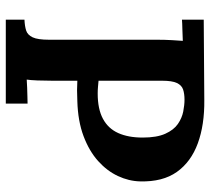

<svg xmlns="http://www.w3.org/2000/svg" viewBox="-52 -690 742 679"><g transform="rotate(90 319.5 -351.0)"><path d="M50 -66Q73 -67 88.5 -72Q104 -77 112.5 -95Q121 -113 121 -153V-536Q121 -563 122.5 -588Q124 -613 125 -626Q109 -625 85 -624.5Q61 -624 50 -623V-700Q121 -701 192 -701Q263 -701 334 -702Q422 -703 487.5 -679Q553 -655 588.5 -605Q624 -555 622 -475Q621 -435 603 -396.5Q585 -358 550 -326.5Q515 -295 462 -275Q409 -255 338 -253Q316 -252 299.5 -252Q283 -252 266 -253V-165Q266 -137 265 -112Q264 -87 262 -74Q273 -75 290 -75.5Q307 -76 323.5 -76.5Q340 -77 347 -77V0H50ZM266 -328Q277 -327 288 -326Q299 -325 311 -325Q366 -325 400.5 -343.5Q435 -362 451 -397.5Q467 -433 467 -484Q467 -534 453.5 -564Q440 -594 419 -608.5Q398 -623 375 -627.5Q352 -632 333 -632Q312 -632 297 -627Q282 -622 274 -605Q266 -588 266 -553Z"/></g></svg>

Font: Lora
Style: Weight 700
Weight: 700
Designer: Olga Karpushina, Alexei Vanyashin (Cyrillic)
Foundry: Cyreal
Version: Version 3.001